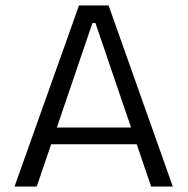

<svg xmlns="http://www.w3.org/2000/svg" viewBox="-20 -680 684 700"><path d="M33 0 268 -660H376L610 0H531L328 -596H317L114 0ZM138 -154V-215H514V-154Z"/></svg>

Font: Bricolage Grotesque 96pt ExtraBold Light
Style: Regular
Weight: 300
Version: Version 1.001;gftools[0.9.33.dev8+g029e19f]